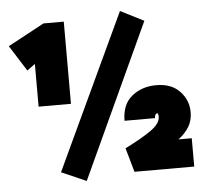

<svg xmlns="http://www.w3.org/2000/svg" viewBox="-51 -735 871 810"><g transform="rotate(-5 384.5 -330.0)"><path d="M246 -657V-309H109V-490L75 -465L6 -574L160 -657ZM179 -25 486 -681 585 -631 284 21ZM685 -120H741V0H488L459 -102Q531 -138 570.5 -166Q610 -194 610 -222Q610 -237 605 -238Q594 -235 594 -218H465Q465 -287 507.5 -321.5Q550 -356 611 -356Q675 -356 710.5 -318.5Q746 -281 746 -230Q746 -195 730 -168.5Q714 -142 685 -120Z"/></g></svg>

Font: Ysabeau Heavy
Style: Regular
Weight: 800
Designer: Christian Thalmann (Catharsis Fonts)
Version: Version 0.003